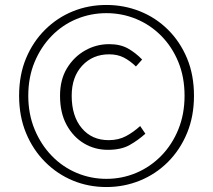

<svg xmlns="http://www.w3.org/2000/svg" viewBox="-20 -741 859 774"><path d="M409 13Q337 13 274 -13Q211 -39 162 -88Q113 -137 85 -204.5Q57 -272 57 -355Q57 -439 85 -506Q113 -573 162 -621.5Q211 -670 274 -695.5Q337 -721 409 -721Q480 -721 544 -695.5Q608 -670 657 -621.5Q706 -573 734 -506Q762 -439 762 -355Q762 -272 734 -204.5Q706 -137 657 -88Q608 -39 544 -13Q480 13 409 13ZM409 -20Q472 -20 529 -44Q586 -68 630 -113Q674 -158 699 -219.5Q724 -281 724 -355Q724 -430 699 -491Q674 -552 630 -596.5Q586 -641 529 -664.5Q472 -688 409 -688Q346 -688 289 -664.5Q232 -641 188.5 -596.5Q145 -552 119.5 -491Q94 -430 94 -355Q94 -281 119.5 -219.5Q145 -158 188.5 -113Q232 -68 289 -44Q346 -20 409 -20ZM415 -137Q362 -137 318.5 -163Q275 -189 248.5 -237.5Q222 -286 222 -355Q222 -420 250 -466Q278 -512 323 -537.5Q368 -563 420 -563Q465 -563 496 -545.5Q527 -528 553 -501L528 -473Q503 -497 478 -509.5Q453 -522 420 -522Q354 -522 311.5 -476.5Q269 -431 269 -355Q269 -273 309.5 -224.5Q350 -176 418 -176Q458 -176 488.5 -192.5Q519 -209 545 -233L566 -202Q536 -175 502 -156Q468 -137 415 -137Z"/></svg>

Font: Noto Sans JP Thin ExtraLight
Style: Regular
Weight: 250
Version: Version 2.004-H2;hotconv 1.0.118;makeotfexe 2.5.65603